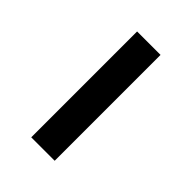

<svg xmlns="http://www.w3.org/2000/svg" viewBox="36 -370 631 631"><g transform="rotate(-45 351.5 -54.5)"><path d="M105 -109H597V0H105Z"/></g></svg>

Font: Lopes Sans
Style: Bold
Weight: 700
Designer: Gabriel Lam, Diego Maldonado
Foundry: TypeRant, Foresti Design
Version: Version 4.000